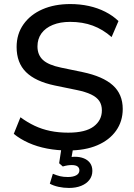

<svg xmlns="http://www.w3.org/2000/svg" viewBox="-20 -734 662 948"><path d="M317 9Q262 9 212.5 -0.5Q163 -10 121.5 -28.5Q80 -47 48 -73L81 -155Q115 -130 151 -113Q187 -96 228 -87.5Q269 -79 317 -79Q402 -79 442.5 -109.5Q483 -140 483 -189Q483 -216 470.5 -235Q458 -254 430 -267.5Q402 -281 357 -290L250 -312Q155 -332 108.5 -378Q62 -424 62 -502Q62 -566 96 -614Q130 -662 189.5 -688Q249 -714 327 -714Q375 -714 418.5 -704.5Q462 -695 499.5 -676Q537 -657 565 -630L531 -551Q488 -589 438 -607.5Q388 -626 326 -626Q277 -626 240.5 -611Q204 -596 184.5 -569Q165 -542 165 -505Q165 -463 192 -438Q219 -413 282 -400L388 -378Q488 -357 537 -313Q586 -269 586 -196Q586 -135 553 -88.5Q520 -42 460 -16.5Q400 9 317 9ZM321 194Q294 194 269 188.5Q244 183 226 173L241 124Q260 132 276.5 136Q293 140 315 140Q341 140 356.5 131.5Q372 123 372 107Q372 95 363 88Q354 81 334 81Q324 81 314 82.5Q304 84 290 88L272 72L286 -20H344L331 56L303 47Q315 44 327 42Q339 40 349 40Q375 40 394.5 48Q414 56 425 71.5Q436 87 436 110Q436 135 421.5 154Q407 173 381 183.5Q355 194 321 194Z"/></svg>

Font: Nunito Sans 12pt ExtraLight SemiBold
Style: Regular
Weight: 600
Version: Version 3.101;gftools[0.9.27]